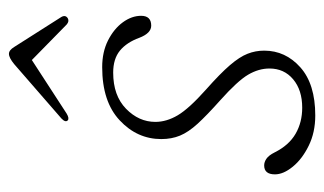

<svg xmlns="http://www.w3.org/2000/svg" viewBox="-164 -536 708 419"><g transform="rotate(-90 189.5 -327.0)"><path d="M163.5 -21Q202 -21 225.5 -40.8Q249 -60.5 249 -92.5Q249 -116 235.5 -139Q222 -162 179.5 -200Q147 -229 128.5 -249.2Q110 -269.5 102.5 -287.8Q95 -306 95 -328.5Q95 -381 135.8 -419.2Q176.5 -457.5 252 -457.5Q285 -457.5 310.2 -444.8Q335.5 -432 349.8 -412.5Q364 -393 364 -372.5Q364 -350.5 342.5 -350.5Q326 -350.5 316 -376.5Q306 -404 288 -418.8Q270 -433.5 240 -433.5Q190 -433.5 161.2 -405.5Q132.5 -377.5 132.5 -341.5Q132.5 -317 147 -292.5Q161.5 -268 203 -231Q238 -200 256.2 -178.8Q274.5 -157.5 281.2 -140.2Q288 -123 288 -104Q288 -57.5 251.5 -25Q215 7.5 146.5 7.5Q109.5 7.5 80.5 -6.8Q51.5 -21 34.8 -41.5Q18 -62 18 -80.5Q18 -104 37.5 -104Q45 -104 52.2 -99Q59.5 -94 66 -81Q81.5 -50 106.5 -35.5Q131.5 -21 163.5 -21ZM358.5 -532.5Q352 -529 345 -535L267.5 -611L150.5 -535Q140.5 -529 136 -532.5Q130.5 -537.5 140 -546.5L258.5 -649.5Q272.5 -661 281 -661Q289 -661 296 -649.5L361.5 -546.5Q366.5 -537.5 358.5 -532.5Z"/></g></svg>

Font: Fraunces 9pt S100 Thin
Style: Italic
Weight: 100
Italic angle: -16°
Version: Version 1.000; ttfautohint (v1.8.3)